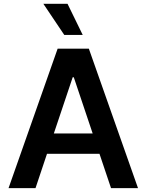

<svg xmlns="http://www.w3.org/2000/svg" viewBox="-20 -981 764 1001"><path d="M165.1 0H24.5L280.5 -727.3H443.2L699.6 0H558.9L498.6 -179.3H225.1ZM260.7 -285.2H463.1L364.7 -578.1H359ZM315 -799 206 -961.3H332L411.2 -799Z"/></svg>

Font: Inter Zeller Semi Bold
Style: Regular
Weight: 600
Designer: Rasmus Andersson; Joe Bland
Foundry: zeller
Version: Version 3.015;git-dec3a8cb1